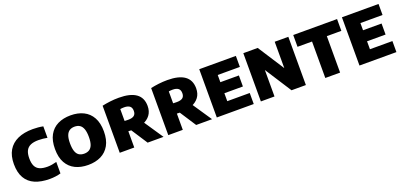

<svg xmlns="http://www.w3.org/2000/svg" viewBox="11 -1410 4653 2225"><g transform="rotate(-20 2337.0 -298.0)"><path d="M367.5 8Q260 8 185.2 -24.2Q110.5 -56.5 71.2 -123.8Q32 -191 32 -296Q32 -396.5 72.2 -464.8Q112.5 -533 189.5 -568Q266.5 -603 376 -603Q408.5 -603 441.2 -600Q474 -597 502.5 -591V-449.5Q477 -454.5 449.8 -457.5Q422.5 -460.5 393 -460.5Q334.5 -460.5 296.8 -444Q259 -427.5 240.8 -391.8Q222.5 -356 222.5 -297Q222.5 -237.5 240.2 -201.8Q258 -166 295 -150.2Q332 -134.5 390.5 -134.5Q416.5 -134.5 446 -139.5Q475.5 -144.5 502.5 -152V-10.5Q476 -2 439.5 3Q403 8 367.5 8Z M841 8Q751 8 683 -25.2Q615 -58.5 577.2 -126.2Q539.5 -194 539.5 -297Q539.5 -400.5 577.2 -468.5Q615 -536.5 683 -569.8Q751 -603 841 -603Q931 -603 998.8 -569.8Q1066.5 -536.5 1104.5 -468.5Q1142.5 -400.5 1142.5 -297Q1142.5 -194 1104.5 -126.2Q1066.5 -58.5 998.8 -25.2Q931 8 841 8ZM841 -131Q878.5 -131 904.5 -147.5Q930.5 -164 943.8 -200Q957 -236 957 -294.5Q957 -355.5 943.5 -393Q930 -430.5 904.2 -447.2Q878.5 -464 841 -464Q803.5 -464 777.8 -447.5Q752 -431 738.8 -395.2Q725.5 -359.5 725.5 -300.5Q725.5 -239 738.5 -201.8Q751.5 -164.5 777.2 -147.8Q803 -131 841 -131Z M1230 0V-580.5Q1276 -590.5 1328.5 -597Q1381 -603.5 1436.5 -603.5Q1577 -603.5 1648.2 -552.8Q1719.5 -502 1719.5 -400Q1719.5 -334 1686.2 -289.2Q1653 -244.5 1594 -221.8Q1535 -199 1458 -199Q1445 -199 1433 -199.5Q1421 -200 1409 -200.5V0ZM1574 0 1398 -270.5H1588L1770 0ZM1455.5 -326Q1503 -326 1526.2 -344Q1549.5 -362 1549.5 -401Q1549.5 -441.5 1526 -459.8Q1502.5 -478 1457 -478Q1444.5 -478 1432 -477Q1419.5 -476 1409 -474V-327.5Q1422 -327 1432 -326.5Q1442 -326 1455.5 -326Z M1828.5 0V-580.5Q1874.5 -590.5 1927 -597Q1979.5 -603.5 2035 -603.5Q2175.5 -603.5 2246.8 -552.8Q2318 -502 2318 -400Q2318 -334 2284.8 -289.2Q2251.5 -244.5 2192.5 -221.8Q2133.5 -199 2056.5 -199Q2043.5 -199 2031.5 -199.5Q2019.5 -200 2007.5 -200.5V0ZM2172.5 0 1996.5 -270.5H2186.5L2368.5 0ZM2054 -326Q2101.5 -326 2124.8 -344Q2148 -362 2148 -401Q2148 -441.5 2124.5 -459.8Q2101 -478 2055.5 -478Q2043 -478 2030.5 -477Q2018 -476 2007.5 -474V-327.5Q2020.5 -327 2030.5 -326.5Q2040.5 -326 2054 -326Z M2427 0V-595H2878.5V-459H2605.5V-136H2882.5V0ZM2544 -234V-370H2834V-234Z M2970.5 0V-595H3148L3383 -230.5H3357.5V-595H3525.5V0H3348.5L3114 -364.5H3138.5V0Z M3765 0V-449.5H3586V-595H4126.5V-449.5H3947.5V0Z M4186.5 0V-595H4638V-459H4365V-136H4642V0ZM4303.5 -234V-370H4593.5V-234Z"/></g></svg>

Font: Encode Sans SC SemiCondensed ExtraBold
Style: Regular
Weight: 800
Width: 4
Designer: Multiple Designers
Foundry: Impallari Type
Version: Version 3.002